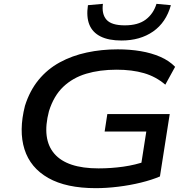

<svg xmlns="http://www.w3.org/2000/svg" viewBox="-20 -971 999 1000"><path d="M479 9Q325 9 231.5 -44Q138 -97 107.5 -193.5Q77 -290 110 -420Q135 -499 181 -555Q227 -611 291 -646Q355 -681 432 -697.5Q509 -714 593 -714Q657 -714 713 -704.5Q769 -695 815 -675Q861 -655 892 -623L841 -530Q792 -572 730 -590Q668 -608 587 -608Q499 -608 429 -587Q359 -566 309.5 -519Q260 -472 235 -392Q197 -247 263 -170.5Q329 -94 493 -94Q559 -94 622.5 -103Q686 -112 742 -132L712 -94L742 -286H525L539 -377H864L813 -52Q771 -34 714 -20Q657 -6 595.5 1.5Q534 9 479 9ZM613 -760Q546 -760 504 -781Q462 -802 445.5 -842.5Q429 -883 438 -944L516 -951Q509 -897 535 -868Q561 -839 630 -839Q699 -839 739 -869Q779 -899 795 -951L870 -944Q845 -854 777.5 -807Q710 -760 613 -760Z"/></svg>

Font: Nunito Sans 7pt Expanded SemiBold
Style: Italic
Weight: 600
Width: 7
Italic angle: -9°
Designer: Vernon Adams
Foundry: Vernon Adams
Version: Version 3.101;gftools[0.9.27]